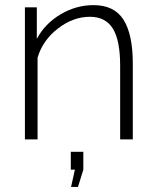

<svg xmlns="http://www.w3.org/2000/svg" viewBox="-20 -549 616 756"><path d="M502.9 0H453.1V-290Q453.1 -390.1 424.3 -436.5Q395.5 -482.9 334 -482.9Q267.6 -482.9 207.8 -436.5Q147.9 -390.1 127.9 -321.8V0H78.1V-520H125V-396Q156.7 -455.6 218 -492.2Q279.3 -528.8 348.1 -528.8Q430.2 -528.8 466.6 -470.9Q502.9 -413.1 502.9 -298.8ZM259.8 187 274.9 119.1H258.8V48.8H308.1V119.1L287.1 187Z"/></svg>

Font: Rawline Light
Style: Regular
Weight: 300
Designer: Matt McInerney, Pablo Impallari, Rodrigo Fuenzalida
Foundry: Matt McInerney, Pablo Impallari, Rodrigo Fuenzalida
Version: Version 4.020;PS 004.020;hotconv 1.0.88;makeotf.lib2.5.64775